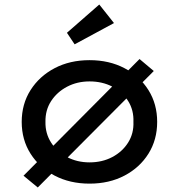

<svg xmlns="http://www.w3.org/2000/svg" viewBox="-20 -802 791 849"><path d="M147 27 84 -25 597 -541 660 -488ZM376 10Q289 10 221.5 -25.5Q154 -61 115 -122.5Q76 -184 76 -263Q76 -342 115 -403.5Q154 -465 221.5 -500.5Q289 -536 376 -536Q463 -536 530.5 -500.5Q598 -465 636.5 -403.5Q675 -342 675 -263Q675 -184 636.5 -122.5Q598 -61 530.5 -25.5Q463 10 376 10ZM376 -84Q432 -84 476.5 -107.5Q521 -131 546.5 -171.5Q572 -212 570 -263Q572 -315 546.5 -355.5Q521 -396 476.5 -419Q432 -442 376 -442Q321 -442 276.5 -418.5Q232 -395 206 -355Q180 -315 181 -263Q180 -212 206 -171.5Q232 -131 276.5 -107.5Q321 -84 376 -84ZM310 -606 276 -657 419 -782 484 -700Z"/></svg>

Font: Lexend Exa
Style: Regular
Weight: 400
Designer: Bonnie Shaver-Troup, Thomas Jockin
Foundry: Lexend
Version: Version 1.007